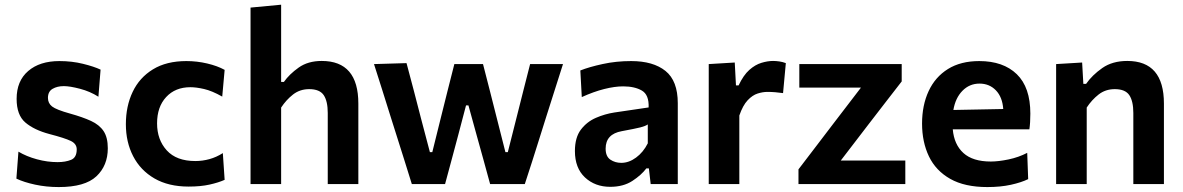

<svg xmlns="http://www.w3.org/2000/svg" viewBox="-20 -764 4911 797"><path d="M224 12.5Q172.5 12.5 126 2.5Q79.5 -7.5 48 -22.5L56.5 -134.5Q90 -114.5 133.2 -102.8Q176.5 -91 219 -91Q251.5 -91 275 -100.5Q298.5 -110 298.5 -144Q298.5 -167 273.8 -179Q249 -191 185.5 -207.5Q121.5 -224.5 85.2 -255.5Q49 -286.5 49 -353.5Q49 -428 97 -469.2Q145 -510.5 226.5 -510.5Q278.5 -510.5 324.2 -499.2Q370 -488 397.5 -475L388.5 -362.5Q354 -384.5 312 -395.5Q270 -406.5 245 -406.5Q217.5 -406.5 198.2 -395.2Q179 -384 179 -357.5Q179 -335.5 196.2 -322Q213.5 -308.5 271 -292.5Q323 -278 357.8 -262Q392.5 -246 410 -219.8Q427.5 -193.5 427.5 -148.5Q427.5 -76.5 380 -32Q332.5 12.5 224 12.5Z M763 10.5Q679.5 10.5 621.2 -23.2Q563 -57 532.8 -115.5Q502.5 -174 502.5 -248.5Q502.5 -323.5 530.8 -382.8Q559 -442 615 -476.2Q671 -510.5 753.5 -510.5Q797.5 -510.5 840 -500.5Q882.5 -490.5 912.5 -474L902.5 -363Q860 -387 827.2 -394.5Q794.5 -402 770.5 -402Q707.5 -402 669.8 -361.2Q632 -320.5 632 -252Q632 -184 672.2 -139.8Q712.5 -95.5 791 -95.5Q820.5 -95.5 849.5 -103.5Q878.5 -111.5 905 -128.5L912.5 -17.5Q887 -6 850 2.2Q813 10.5 763 10.5Z M1020 0V-732.5L1147 -744.5V-424H1158.5Q1181 -456 1219.8 -483.5Q1258.5 -511 1315.5 -511Q1467.5 -511 1467.5 -334V0H1340.5V-295Q1340.5 -344 1323.8 -369Q1307 -394 1263.5 -394Q1225 -394 1196.5 -371.8Q1168 -349.5 1147 -317.5V0Z M1689.5 0Q1675 -47 1660 -94.5Q1645 -141.5 1630 -189.5L1602 -278Q1584.5 -333.5 1567.5 -388Q1550 -442 1532.5 -498L1667.5 -502Q1682 -447.5 1698 -387Q1713.5 -326.5 1728 -271L1764.5 -132.5H1774.5L1809.5 -273.5Q1823.5 -330 1837.5 -385.5Q1851.5 -441 1866 -498H1985Q1999 -444 2013.5 -387Q2028 -330 2042 -274.5L2078 -132.5H2088L2124.5 -277Q2138 -331 2153 -390Q2168 -448.5 2180.5 -498H2317Q2299.5 -442.5 2282 -388Q2264.5 -333 2247 -278L2219.5 -190.5Q2204 -142 2189 -94Q2173.5 -46 2158.5 0H2014.5Q2001 -49.5 1986.5 -102.2Q1972 -155 1958.5 -203L1924.5 -326.5H1914.5L1881.5 -201Q1868.5 -153.5 1854.8 -101.2Q1841 -49 1827.5 0Z M2513 11.5Q2450 11.5 2408.2 -27.5Q2366.5 -66.5 2366.5 -137Q2366.5 -193 2391.2 -225.8Q2416 -258.5 2453.5 -274.8Q2491 -291 2530 -297L2672.5 -318Q2674.5 -370.5 2644.5 -388Q2614.5 -405.5 2566.5 -405.5Q2532 -405.5 2488.2 -394.5Q2444.5 -383.5 2395 -361L2389 -471.5Q2425.5 -486 2481.5 -498.2Q2537.5 -510.5 2600 -510.5Q2691.5 -510.5 2742.5 -469.5Q2793.5 -428.5 2793.5 -335.5V0H2681L2673.5 -65H2663Q2642.5 -37.5 2605 -13Q2567.5 11.5 2513 11.5ZM2559 -88Q2590.5 -88 2620.2 -109.8Q2650 -131.5 2669 -169V-247.5Q2659 -240.5 2638.2 -235.2Q2617.5 -230 2561 -219.5Q2494 -207.5 2494 -147Q2494 -114.5 2513.8 -101.2Q2533.5 -88 2559 -88Z M2922 0V-498L3030 -504.5L3035 -409.5H3046Q3066 -452 3090.5 -473.8Q3115 -495.5 3140.8 -503.2Q3166.5 -511 3189 -511Q3201 -511 3215 -509Q3229 -507 3242 -502L3230.5 -377.5Q3212.5 -380 3197.8 -381.2Q3183 -382.5 3165 -382.5Q3146.5 -382.5 3125 -375.8Q3103.5 -369 3083.5 -347.8Q3063.5 -326.5 3049 -284.5V0Z M3294.5 0V-61Q3333 -111.5 3370.5 -160.5Q3407.5 -209 3441 -253L3554 -400.5H3298V-498H3723V-426Q3695.5 -391 3657.5 -341.5Q3619.5 -292 3585 -247.5L3470 -97.5H3738V0Z M4078.5 12.5Q3984.5 12.5 3924.5 -21.5Q3864.5 -55.5 3836 -115Q3807.5 -174.5 3807.5 -251Q3807.5 -327 3834.8 -385.8Q3862 -444.5 3915 -477.5Q3968 -510.5 4045 -510.5Q4144.5 -510.5 4200.8 -456Q4257 -401.5 4257 -292.5Q4257 -254.5 4253 -227H3935Q3940.5 -164 3979.2 -128.8Q4018 -93.5 4093 -93.5Q4124.5 -93.5 4166.5 -102.2Q4208.5 -111 4244 -129.5L4248 -20.5Q4219.5 -6.5 4176.2 3Q4133 12.5 4078.5 12.5ZM4046 -417Q4004.5 -417 3975.2 -387.2Q3946 -357.5 3937.5 -307.5L4144.5 -311.5Q4141 -361 4114 -389Q4087 -417 4046 -417Z M4364 0V-498L4472 -504.5L4477 -416H4488.5Q4513.5 -452 4555.5 -481.5Q4597.5 -511 4659.5 -511Q4811.5 -511 4811.5 -334V0H4684.5V-295Q4684.5 -344 4667.8 -369Q4651 -394 4607.5 -394Q4569 -394 4540.5 -371.8Q4512 -349.5 4491 -317.5V0Z"/></svg>

Font: Heraclito SemiBold
Style: Regular
Weight: 600
Designer: Kostas Bartsokas (font) & Cristiano Sobral (main changes)
Foundry: Kostas Bartsokas (font) & Cristiano Sobral (main changes)
Version: Version 1.00;July 8, 2020;FontCreator 13.0.0.2655 64-bit